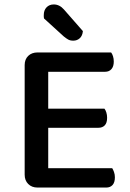

<svg xmlns="http://www.w3.org/2000/svg" viewBox="-20 -843 584 864"><path d="M149 1Q123 1 107 -15Q91 -31 91 -57V-550Q91 -576 107 -591.5Q123 -607 149 -607H480Q485 -601 488.5 -590Q492 -579 492 -566Q492 -544 481.5 -532Q471 -520 453 -520H197V-354H450Q455 -348 458.5 -337Q462 -326 462 -313Q462 -290 451.5 -279Q441 -268 423 -268H197V-86H485Q489 -80 493 -69Q497 -58 497 -45Q497 -22 486.5 -10.5Q476 1 458 1ZM178 -760Q177 -764 177 -768Q177 -772 177 -775Q177 -797 189.5 -810Q202 -823 222 -823Q248 -823 268 -800L353 -703Q351 -682 339 -671Q327 -660 310 -660Q296 -660 287 -665Q278 -670 267 -679Z"/></svg>

Font: Baloo Paaji 2 Medium
Style: Regular
Weight: 500
Designer: Shuchita Grover, Noopur Datye and Ek Type
Foundry: Ek Type
Version: Version 1.640;hotconv 1.0.111;makeotfexe 2.5.65597; ttfautoh